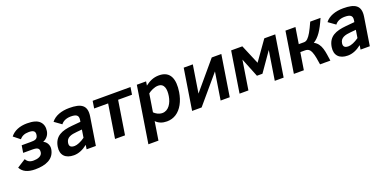

<svg xmlns="http://www.w3.org/2000/svg" viewBox="-14 -1297 4505 2259"><g transform="rotate(-20 2239.0 -167.0)"><path d="M345.8 -150C338.6 -104.5 284.4 -89 235.1 -89C184.1 -89 160.3 -108 140.2 -140L34.6 -73C63.9 -14.3 125.3 15 218.6 15C350.2 15 456.1 -25.7 475 -145C483.1 -196.6 452.5 -242.9 414.7 -257C457.2 -274.5 490.9 -308.9 499.3 -362C507.1 -411.3 496.1 -451.2 466.3 -481.5C436.4 -511.8 384.1 -527 309.5 -527C218.6 -527 143.4 -496.9 99.5 -439L178.6 -376C206.2 -406.8 239.6 -424 293.2 -424C345 -424 377.1 -410.8 369.2 -361C361 -309.6 328 -306 272.5 -306H163.5L149.2 -216H263.2C324.4 -216 354.3 -204 345.8 -150Z M838.5 -527C739.6 -527 656 -497 610.2 -437L698.2 -374C722.6 -407.9 767.2 -427 820.6 -427C883.1 -427 920.3 -412.6 910.8 -352L907.1 -329L797.5 -319C670.7 -306.8 576.3 -273.5 555.8 -144C539.9 -43.5 597.3 15 702.6 15C759.3 15 816.2 -7.7 873.4 -53L865 0H981L1036.1 -348C1058 -486.2 985 -527 838.5 -527ZM686.1 -146C696.5 -211.8 755.5 -225.7 827.7 -232L892.7 -238L877.2 -140C853.1 -122.7 829.3 -109.2 805.8 -99.5C782.2 -89.8 762.8 -85 747.5 -85C703.3 -85 678.9 -100.5 686.1 -146Z M1586.7 -421 1601.1 -512H1127.1L1112.7 -421H1287.7L1221 0H1346L1412.7 -421Z M1961.5 -527C1888 -527 1836.1 -498.2 1788.2 -462L1796.1 -512H1680.1L1568.4 193H1694.4L1731 -38C1765.4 -2.7 1811 15 1867.6 15C1910.3 15 1948.9 4 1983.4 -18C2053.1 -62.5 2101 -151.6 2118.2 -260C2142.6 -413.9 2105.4 -527 1961.5 -527ZM1850.2 -96C1806.4 -96 1768 -120.5 1747.5 -142L1783 -366C1812.7 -389.7 1863.4 -416 1909.9 -416C1987.7 -416 2001.3 -343 1987.9 -258C1974.6 -174 1928.4 -96 1850.2 -96Z M2305 0 2597.6 -345 2543 0H2657L2738.1 -512H2618.1L2326.3 -166L2381.1 -512H2267.1L2186 0Z M3332 0 3413.1 -512H3276.1L3103.6 -269L3001.1 -512H2861.1L2780 0H2891L2948.8 -365L3044.3 -128H3113.3L3278.8 -365L3221 0Z M3666.1 -512H3541.1L3460 0H3585L3619.1 -215H3677.1C3721.5 -215 3740.1 -192 3753 -161C3771.9 -115.6 3778.3 -59.7 3788 0H3917C3900.3 -111.1 3895.2 -217.7 3805.7 -263C3838 -282.3 3868.1 -311.8 3895.7 -351.5C3923.3 -391.2 3951.4 -444.7 3980.1 -512H3851.1C3827.4 -459.3 3807.7 -419.3 3792.1 -392C3776.4 -364.7 3761.3 -344 3746.8 -330C3732.2 -316 3716.6 -309 3699.9 -309H3633.9Z M4268.5 -527C4169.6 -527 4086 -497 4040.2 -437L4128.2 -374C4152.6 -407.9 4197.2 -427 4250.6 -427C4313.1 -427 4350.3 -412.6 4340.8 -352L4337.1 -329L4227.5 -319C4100.7 -306.8 4006.3 -273.5 3985.8 -144C3969.9 -43.5 4027.3 15 4132.6 15C4189.3 15 4246.2 -7.7 4303.4 -53L4295 0H4411L4466.1 -348C4488 -486.2 4415 -527 4268.5 -527ZM4116.1 -146C4126.5 -211.8 4185.5 -225.7 4257.7 -232L4322.7 -238L4307.2 -140C4283.1 -122.7 4259.3 -109.2 4235.8 -99.5C4212.2 -89.8 4192.8 -85 4177.5 -85C4133.3 -85 4108.9 -100.5 4116.1 -146Z"/></g></svg>

Font: Fog Sans
Style: It
Weight: 700
Foundry: Intel Corporation
Version: Version 1.00